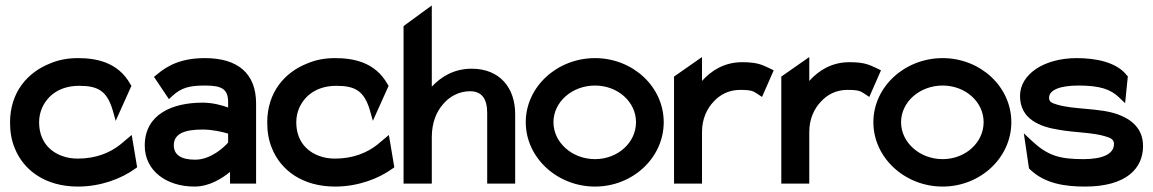

<svg xmlns="http://www.w3.org/2000/svg" viewBox="-20 -676 4246 707"><path d="M34 -131C67 -48 148 11 267 11C351 11 427 -18 478 -55L485 -60L465 -179L422 -143C384 -113 332 -92 267 -92C246 -92 226 -95 208 -102C159 -120 124 -161 124 -226C124 -245 128 -263 135 -279C156 -325 200 -360 272 -360C341 -360 374 -341 395 -270L406 -231L464 -360L460 -366C414 -449 331 -462 267 -462C230 -462 197 -456 166 -443C81 -410 17 -336 17 -225C17 -192 22 -160 34 -131Z M696 11C752 11 799 -20 827 -43V0H923V-295C923 -407 854 -462 735 -462C652 -462 600 -438 557 -401L547 -393L602 -311L615 -323C648 -353 677 -361 735 -361C799 -361 820 -347 820 -299V-280C799 -288 764 -298 726 -298C614 -298 513 -255 513 -140C513 -47 593 11 696 11ZM726 -199C763 -199 801 -190 820 -184V-151C808 -137 758 -88 699 -88C648 -88 620 -105 620 -141C620 -185 662 -199 726 -199Z M981 -131C1014 -48 1095 11 1214 11C1298 11 1374 -18 1425 -55L1432 -60L1412 -179L1369 -143C1331 -113 1279 -92 1214 -92C1193 -92 1173 -95 1155 -102C1106 -120 1071 -161 1071 -226C1071 -245 1075 -263 1082 -279C1103 -325 1147 -360 1219 -360C1288 -360 1321 -341 1342 -270L1353 -231L1411 -360L1407 -366C1361 -449 1278 -462 1214 -462C1177 -462 1144 -456 1113 -443C1028 -410 964 -336 964 -225C964 -192 969 -160 981 -131Z M1570 0V-171C1570 -224 1587 -265 1612 -293C1634 -319 1668 -340 1711 -340C1755 -340 1774 -311 1774 -260V0H1877V-256C1877 -352 1821 -423 1717 -423C1652 -423 1605 -394 1570 -357V-656L1466 -580V0Z M2171 11C2310 11 2424 -95 2424 -226C2424 -357 2310 -462 2171 -462C2032 -462 1916 -357 1916 -226C1916 -95 2032 11 2171 11ZM2171 -361C2255 -361 2322 -301 2322 -226C2322 -151 2255 -90 2171 -90C2087 -90 2018 -151 2018 -226C2018 -301 2087 -361 2171 -361Z M2565 0V-190C2565 -238 2583 -276 2608 -302C2630 -326 2662 -345 2705 -345C2749 -345 2754 -340 2771 -329L2786 -319L2829 -417L2815 -424C2788 -436 2772 -447 2713 -447C2648 -447 2600 -417 2565 -378V-466L2462 -394V0Z M2960 0V-190C2960 -238 2978 -276 3003 -302C3025 -326 3057 -345 3100 -345C3144 -345 3149 -340 3166 -329L3181 -319L3224 -417L3210 -424C3183 -436 3167 -447 3108 -447C3043 -447 2995 -417 2960 -378V-466L2857 -394V0Z M3451 11C3590 11 3704 -95 3704 -226C3704 -357 3590 -462 3451 -462C3312 -462 3196 -357 3196 -226C3196 -95 3312 11 3451 11ZM3451 -361C3535 -361 3602 -301 3602 -226C3602 -151 3535 -90 3451 -90C3367 -90 3298 -151 3298 -226C3298 -301 3367 -361 3451 -361Z M3880 -198C3936 -188 4006 -188 4050 -174C4071 -168 4082 -162 4082 -146C4082 -109 4041 -90 3969 -90C3882 -90 3838 -103 3781 -156L3750 -185L3769 -56L3773 -52C3827 0 3901 11 3975 11C4129 11 4189 -57 4189 -138C4189 -204 4145 -237 4096 -255C4029 -279 3933 -272 3872 -291C3851 -297 3843 -302 3843 -316C3843 -345 3884 -361 3951 -361C4031 -361 4070 -347 4101 -317L4123 -296L4133 -395L4129 -399C4091 -448 4013 -462 3945 -462C3822 -462 3736 -401 3736 -323C3736 -237 3809 -209 3880 -198Z"/></svg>

Font: Charger Pro
Style: Blk
Weight: 900
Designer: Jasper
Foundry: Cannot Into Space Fonts
Version: Version 1.09